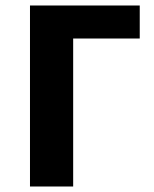

<svg xmlns="http://www.w3.org/2000/svg" viewBox="-20 -678 559 698"><path d="M89 0V-658H246V0ZM165 -538V-658H488V-538Z"/></svg>

Font: Ysabeau ExtraBold
Style: Regular
Weight: 800
Designer: Christian Thalmann (Catharsis Fonts)
Version: Version 2.002